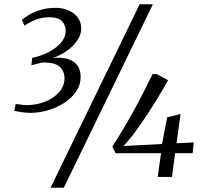

<svg xmlns="http://www.w3.org/2000/svg" viewBox="-20 -835 956 906"><path d="M124 -302.5Q100.5 -302.5 81.8 -305.8Q63 -309 47.5 -312L54 -344.5Q68 -342.5 81.2 -340.8Q94.5 -339 104.5 -339Q153 -339 193.8 -355.5Q234.5 -372 259.2 -400.5Q284 -429 284.5 -465Q284.5 -498.5 261.5 -520Q238.5 -541.5 178 -540Q173.5 -538.5 163.5 -536Q153.5 -533.5 143.2 -531Q133 -528.5 128 -527L132 -562Q178 -572 213.5 -591.2Q249 -610.5 269.5 -635.8Q290 -661 290 -688.5Q289.5 -717.5 272.2 -735.5Q255 -753.5 214.5 -753.5Q178 -753.5 149 -742.2Q120 -731 95.5 -714L83 -741Q97.5 -753.5 120.5 -766.8Q143.5 -780 174.2 -789Q205 -798 243 -798Q275.5 -798 302.8 -786.2Q330 -774.5 346.5 -752.8Q363 -731 363.5 -700.5Q363.5 -673 345.2 -645.2Q327 -617.5 295.8 -595.2Q264.5 -573 227.5 -561Q269 -566 299 -557Q329 -548 345 -526.5Q361 -505 360.5 -471Q360.5 -434 339.5 -403.2Q318.5 -372.5 283.8 -350Q249 -327.5 207.2 -315Q165.5 -302.5 124 -302.5ZM639 -815H701.5L281 51H218.5ZM724 0 740 -112H525.5L510 -143.5Q537 -184.5 561.2 -225.5Q585.5 -266.5 608.8 -308.5Q632 -350.5 654.5 -394.5Q677 -438.5 700 -485.5H719.5L773 -456.5Q760.5 -433.5 745 -407.2Q729.5 -381 712.2 -353.2Q695 -325.5 677 -298Q659 -270.5 641.5 -245.5Q624 -220.5 608 -199Q594.5 -183.5 584.2 -170.5Q574 -157.5 562.5 -146L744.5 -155.5L769 -281.5L832 -297L813 -159L894 -163L889 -112H806.5L791.5 0Z"/></svg>

Font: Merriweather 48pt Light
Style: Italic
Weight: 300
Italic angle: -7.8°
Version: Version 2.101